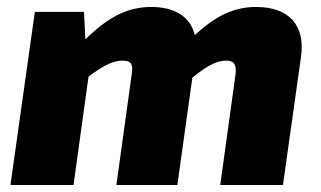

<svg xmlns="http://www.w3.org/2000/svg" viewBox="-20 -531 920 551"><path d="M715 -511C652 -511 599 -486 539 -430C527 -482 483 -511 414 -511C346 -511 290 -482 225 -418L221 -497H80L10 0H191L234 -311C280 -346 307 -357 332 -357C355 -357 363 -348 358 -318L314 0H489L532 -308C579 -347 606 -357 629 -357C648 -357 660 -350 656 -318L612 0H792L844 -369C856 -457 811 -511 715 -511Z"/></svg>

Font: Exo 2 Extra Bold
Style: Italic
Weight: 800
Italic angle: -8°
Designer: Natanael Gama
Version: Version 1.001;PS 001.001;hotconv 1.0.88;makeotf.lib2.5.64775